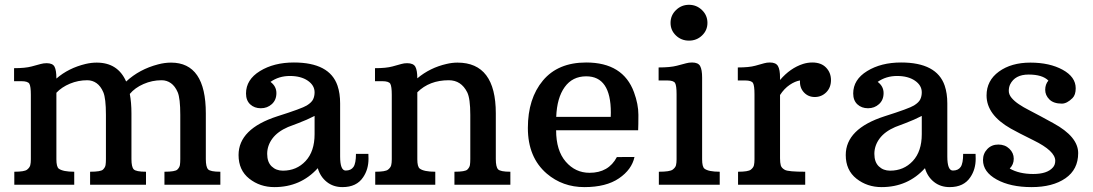

<svg xmlns="http://www.w3.org/2000/svg" viewBox="-20 -763 4514 793"><path d="M686.5 -504.4Q830.1 -504.4 830.1 -294.9V-106Q830.1 -73.7 839.4 -63.7Q848.6 -53.7 890.1 -53.7V0H659.2V-53.7Q703.6 -53.7 712.6 -62.7Q721.7 -71.8 723.1 -81.5Q724.6 -91.3 724.6 -106V-288.6Q724.6 -356.9 713.9 -382.1Q703.1 -407.2 686 -419.4Q668.9 -431.6 647.5 -431.6Q608.4 -431.6 572.8 -416Q537.1 -400.4 516.1 -375Q522.9 -339.4 522.9 -294.9V-106Q522.9 -73.7 532.2 -63.7Q541.5 -53.7 583 -53.7V0H352.1V-53.7Q396.5 -53.7 405.5 -62.7Q414.6 -71.8 416 -81.5Q417.5 -91.3 417.5 -106V-288.6Q417.5 -356.9 406.7 -382.1Q396 -407.2 378.9 -419.4Q361.8 -431.6 340.3 -431.6Q303.2 -431.6 269 -417.5Q234.9 -403.3 212.9 -379.9V-105Q212.9 -74.2 222.7 -66.4Q240.2 -53.7 286.6 -53.7V0H39.1V-53.7Q81.1 -53.7 91.8 -62.3Q102.5 -70.8 105 -80.6Q107.4 -90.3 107.4 -105V-371.1Q107.4 -406.2 101.3 -417Q95.2 -427.7 67.9 -427.7H38.1V-481.4Q84 -481.4 110.6 -488.5Q137.2 -495.6 148.4 -498.8Q159.7 -502 172.9 -502Q197.8 -502 205.3 -487.3Q212.9 -472.7 212.9 -439.5V-438.5Q262.7 -481.9 334 -499Q357.4 -504.4 379.4 -504.4Q466.8 -504.4 501 -426.3Q555.7 -477.1 632.8 -497.1Q660.2 -504.4 686.5 -504.4Z M1384.8 -116.7Q1384.8 -58.6 1407.7 -58.6Q1429.7 -58.6 1439.9 -73.5Q1450.2 -88.4 1450.2 -127.4H1501.5Q1502 -121.1 1502 -107.4Q1502 -63.5 1480 -31.2Q1453.1 9.8 1394.5 9.8Q1356.4 9.8 1329.6 -11.7Q1302.7 -33.2 1292.5 -68.4Q1221.7 9.8 1113.3 9.8Q1053.7 9.8 1009.5 -25.1Q965.3 -60.1 965.3 -122.6Q965.3 -231 1125.5 -282.7Q1227.1 -314.9 1247.1 -327.4Q1267.1 -339.8 1273.2 -352.8Q1279.3 -365.7 1279.3 -381.8Q1279.3 -410.6 1251 -429.9Q1222.7 -449.2 1177.2 -449.2Q1131.8 -449.2 1097.2 -424.8Q1121.6 -406.7 1121.6 -378.4Q1121.6 -350.1 1102.8 -333Q1084 -315.9 1057.4 -315.9Q1030.8 -315.9 1013.4 -332Q996.1 -348.1 996.1 -377Q996.1 -434.1 1053.7 -469.5Q1111.3 -504.9 1193.8 -504.9Q1341.3 -504.9 1374 -409.2Q1384.8 -377.4 1384.8 -335.9ZM1148.4 -58.1Q1205.1 -58.1 1242.2 -97.9Q1279.3 -137.7 1279.3 -209V-284.2Q1248 -268.1 1213.1 -254.9Q1178.2 -241.7 1169.4 -238.3Q1126.5 -219.7 1105 -190.7Q1083.5 -161.6 1083.5 -127.4Q1083.5 -93.3 1102.1 -75.7Q1120.6 -58.1 1148.4 -58.1Z M1833.5 -431.6Q1753.4 -431.6 1703.6 -381.8V-105Q1703.6 -74.7 1713.4 -66.9Q1730.5 -53.7 1777.8 -53.7V0H1529.8V-53.7Q1571.8 -53.7 1582.5 -62.3Q1593.3 -70.8 1595.7 -80.6Q1598.1 -90.3 1598.1 -105V-371.1Q1598.1 -406.2 1592 -417Q1585.9 -427.7 1558.6 -427.7H1528.8V-481.4Q1574.7 -481.4 1600.8 -488.5Q1627 -495.6 1637.9 -498.8Q1648.9 -502 1661.6 -502Q1687.5 -502 1695.6 -487.1Q1703.6 -472.2 1703.6 -439.5Q1755.9 -483.4 1824.7 -499Q1847.7 -504.4 1869.6 -504.4Q2027.8 -504.4 2027.8 -294.9V-106Q2027.8 -73.7 2037.1 -63.7Q2046.4 -53.7 2087.9 -53.7V0H1856.9V-53.7Q1901.4 -53.7 1910.4 -62.7Q1919.4 -71.8 1920.9 -81.5Q1922.4 -91.3 1922.4 -106V-288.6Q1922.4 -356.4 1909.7 -381.8Q1884.8 -431.6 1833.5 -431.6Z M2615.7 -225.1H2276.9Q2276.9 -141.1 2316.7 -95.2Q2356.4 -49.3 2415 -49.3Q2493.7 -49.3 2527.8 -114.3L2600.6 -114.7Q2589.4 -62.5 2536.4 -26.4Q2483.4 9.8 2393.6 9.8Q2303.7 9.8 2238.3 -45.9Q2160.2 -112.8 2160.2 -234.4Q2160.2 -356 2222.4 -430.4Q2284.7 -504.9 2400.9 -504.9Q2553.7 -504.9 2598.6 -381.8Q2616.7 -332.5 2616.7 -288.6Q2616.7 -244.6 2615.7 -225.1ZM2502.9 -298.3Q2502.9 -447.8 2401.4 -447.8Q2344.2 -447.8 2312.3 -403.3Q2280.3 -358.9 2277.3 -280.3H2502.4Q2502.9 -289.6 2502.9 -298.3Z M2825.7 -595.2Q2793.9 -595.2 2771.7 -616.5Q2749.5 -637.7 2749.5 -668.5Q2749.5 -699.7 2772 -721.4Q2794.4 -743.2 2825.7 -743.2Q2856.9 -743.2 2879.4 -721.4Q2901.9 -699.7 2901.9 -668.5Q2901.9 -637.7 2879.6 -616.5Q2857.4 -595.2 2825.7 -595.2ZM2701.2 -53.7Q2746.6 -53.7 2758.1 -62.3Q2769.5 -70.8 2772 -80.6Q2774.4 -90.3 2774.4 -105V-374Q2774.4 -409.2 2768.3 -419.9Q2762.2 -430.7 2735.4 -430.7H2700.2V-484.4Q2748 -484.4 2775.4 -491.5Q2802.7 -498.5 2814 -501.7Q2825.2 -504.9 2838.4 -504.9Q2863.8 -504.9 2871.8 -490Q2879.9 -475.1 2879.9 -442.4V-105Q2879.9 -74.2 2889.6 -66.4Q2906.2 -53.7 2952.6 -53.7V0H2701.2Z M3028.3 -53.7Q3070.3 -53.7 3081.1 -62.3Q3091.8 -70.8 3094 -80.6Q3096.2 -90.3 3096.2 -105V-374Q3096.2 -409.2 3090.1 -419.9Q3084 -430.7 3057.1 -430.7H3027.3V-484.4Q3073.7 -484.4 3099.4 -491.5Q3125 -498.5 3136 -501.7Q3147 -504.9 3159.7 -504.9Q3184.6 -504.9 3193.1 -490.2Q3201.7 -475.6 3201.7 -442.4V-432.6Q3243.7 -481.9 3296.9 -499Q3315.9 -504.9 3335 -504.9Q3371.6 -504.9 3391.8 -483.9Q3412.1 -462.9 3412.1 -432.1Q3412.1 -401.4 3392.6 -381.8Q3373 -362.3 3345.2 -362.3Q3317.9 -362.3 3300 -381.8Q3282.2 -401.4 3284.2 -430.7Q3264.2 -427.7 3241.5 -412.4Q3218.8 -397 3201.7 -370.6V-109.4Q3201.7 -90.8 3204.8 -79.8Q3208 -68.8 3221.9 -61.3Q3235.8 -53.7 3305.7 -53.7V0H3028.3Z M3892.6 -116.7Q3892.6 -58.6 3915.5 -58.6Q3937.5 -58.6 3947.8 -73.5Q3958 -88.4 3958 -127.4H4009.3Q4009.8 -121.1 4009.8 -107.4Q4009.8 -63.5 3987.8 -31.2Q3960.9 9.8 3902.3 9.8Q3864.3 9.8 3837.4 -11.7Q3810.5 -33.2 3800.3 -68.4Q3729.5 9.8 3621.1 9.8Q3561.5 9.8 3517.3 -25.1Q3473.1 -60.1 3473.1 -122.6Q3473.1 -231 3633.3 -282.7Q3734.9 -314.9 3754.9 -327.4Q3774.9 -339.8 3781 -352.8Q3787.1 -365.7 3787.1 -381.8Q3787.1 -410.6 3758.8 -429.9Q3730.5 -449.2 3685.1 -449.2Q3639.6 -449.2 3605 -424.8Q3629.4 -406.7 3629.4 -378.4Q3629.4 -350.1 3610.6 -333Q3591.8 -315.9 3565.2 -315.9Q3538.6 -315.9 3521.2 -332Q3503.9 -348.1 3503.9 -377Q3503.9 -434.1 3561.5 -469.5Q3619.1 -504.9 3701.7 -504.9Q3849.1 -504.9 3881.8 -409.2Q3892.6 -377.4 3892.6 -335.9ZM3656.2 -58.1Q3712.9 -58.1 3750 -97.9Q3787.1 -137.7 3787.1 -209V-284.2Q3755.9 -268.1 3720.9 -254.9Q3686 -241.7 3677.2 -238.3Q3634.3 -219.7 3612.8 -190.7Q3591.3 -161.6 3591.3 -127.4Q3591.3 -93.3 3609.9 -75.7Q3628.4 -58.1 3656.2 -58.1Z M4310.1 -430.2Q4285.2 -455.1 4228.5 -455.1Q4171.9 -455.1 4151.9 -414.1Q4146.5 -402.3 4146.5 -387.5Q4146.5 -372.6 4158.2 -358.6Q4169.9 -344.7 4188.5 -332.3Q4207 -319.8 4230.2 -308.1Q4253.4 -296.4 4278.3 -282.7Q4303.2 -269 4331.1 -253.9Q4433.1 -198.2 4433.1 -130.6Q4433.1 -63 4380.4 -26.6Q4327.6 9.8 4240.5 9.8Q4153.3 9.8 4096.7 -21.5Q4040 -52.7 4040 -102.1Q4040 -128.9 4057.9 -147.5Q4075.7 -166 4103.3 -166Q4130.9 -166 4148.9 -148.7Q4167 -131.3 4167 -107.4Q4167 -83.5 4150.4 -66.9Q4189.5 -44.4 4247.3 -44.4Q4305.2 -44.4 4328.6 -71.3Q4338.4 -82 4338.4 -99.1Q4338.4 -139.6 4248.5 -183.6Q4186 -214.4 4154.8 -231.9Q4054.7 -288.6 4054.7 -368.7Q4054.7 -430.2 4105.7 -467.3Q4156.7 -504.4 4235.8 -504.4Q4314.9 -504.4 4368.9 -474.9Q4422.9 -445.3 4422.9 -398.4Q4422.9 -371.1 4409.7 -357.9Q4386.7 -335 4365.7 -335Q4331.5 -335 4314.2 -352.3Q4296.9 -369.6 4296.9 -392.1Q4296.9 -414.6 4310.1 -430.2Z"/></svg>

Font: Arbutus Slab
Style: Regular
Weight: 400
Designer: Karolina Lach
Foundry: Karolina Lach
Version: Version 1.001; ttfautohint (v0.92) -l 10 -r 16 -G 200 -x 7 -